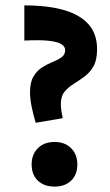

<svg xmlns="http://www.w3.org/2000/svg" viewBox="-20 -682 405 710"><path d="M112 -228Q104 -254 97.5 -285Q91 -316 91 -341Q91 -378 104 -399.5Q117 -421 136 -433Q155 -445 175 -453Q195 -461 208 -470.5Q221 -480 221 -497Q221 -509 208 -518Q195 -527 162.5 -531Q130 -535 70 -532V-662Q158 -662 217.5 -644.5Q277 -627 308 -591.5Q339 -556 339 -500Q339 -460 325.5 -436.5Q312 -413 292 -398.5Q272 -384 252 -371.5Q232 -359 218.5 -342.5Q205 -326 205 -297Q205 -285 207 -271.5Q209 -258 212 -245ZM182 8Q143 8 120 -14Q97 -36 97 -74Q97 -111 120 -134Q143 -157 182 -157Q220 -157 243 -134Q266 -111 266 -74Q266 -36 243 -14Q220 8 182 8Z"/></svg>

Font: Ysabeau ExtraBold
Style: Regular
Weight: 800
Designer: Christian Thalmann (Catharsis Fonts)
Version: Version 2.002